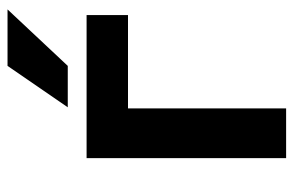

<svg xmlns="http://www.w3.org/2000/svg" viewBox="-155 -625 780 510"><g transform="rotate(-90 235.0 -370.0)"><path d="M70 -530H450V-420H202V0H70ZM315 -740H465L315 -580H205Z"/></g></svg>

Font: Golos Text DemiBold
Style: Regular
Weight: 600
Designer: A.Korolkova, Vitaly Kuzmin
Foundry: ParaType Ltd
Version: Version 2.002